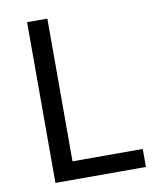

<svg xmlns="http://www.w3.org/2000/svg" viewBox="-81 -777 686 840"><g transform="rotate(-10 262.0 -357.0)"><path d="M97 0V-714H187V-80H499V0Z"/></g></svg>

Font: Noto Sans IKEA
Style: Regular
Weight: 400
Designer: Monotype Design Team
Foundry: Monotype Imaging Inc.
Version: Version 2.001